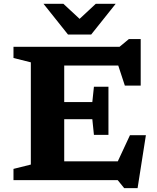

<svg xmlns="http://www.w3.org/2000/svg" viewBox="-20 -955 834 1018"><path d="M51.5 0V-59.5L143.5 -82.5V-624.5L51.5 -647.5V-707H614L663.5 -748H726V-501H642L607 -607.5H320.5V-414H469.5L478 -495H555V-240H478L469.5 -323H320.5V-99.5H604.5L669 -238H753.5L709.5 42.5H638.5L604 0ZM593.5 -935 463.5 -772H340.5L210.5 -935H316L402 -855L488 -935Z"/></svg>

Font: Newsreader Caption SemiBold
Style: Regular
Weight: 600
Designer: Hugues Gentile
Foundry: Production Type
Version: Version 1.001